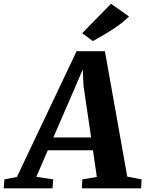

<svg xmlns="http://www.w3.org/2000/svg" viewBox="-96 -1024 790 1044"><path d="M-76 0 -72 -48.5 -4 -62 320.5 -745.5H474.5L596 -63.5L674 -48.5L671 0H349.5L351.5 -48.5L430.5 -62L409.5 -207H164L101.5 -62.5L193.5 -48.5L189.5 0ZM194 -276.5H399.5L358 -558.5L354 -646.5L318.5 -563.5ZM409 -800.5 351 -843.5 507.5 -1003.5 605.5 -934.5Q574 -903.5 538.2 -878.8Q502.5 -854 468.8 -834.8Q435 -815.5 409 -800.5Z"/></svg>

Font: Merriweather 20pt ExtraBold
Style: Italic
Weight: 800
Italic angle: -7.8°
Version: Version 2.101